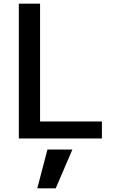

<svg xmlns="http://www.w3.org/2000/svg" viewBox="-20 -750 629 1040"><path d="M197 -730V-92H532V0H82V-730ZM182 270 237 60H372L282 270Z"/></svg>

Font: Mplus 1p Medium
Style: Regular
Weight: 500
Version: Version 1.061